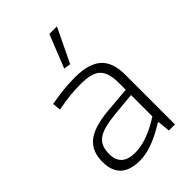

<svg xmlns="http://www.w3.org/2000/svg" viewBox="-234 -899 1004 1004"><g transform="rotate(-45 268.0 -397.0)"><path d="M192 5Q48 5 48 -130Q48 -208 97.5 -248Q147 -288 259 -298L401 -310V-358Q401 -397 393.5 -424Q386 -451 369 -467.5Q352 -484 323.5 -491Q295 -498 252 -498Q214 -498 175.5 -494Q137 -490 85 -480L80 -526Q135 -536 176 -540Q217 -544 259 -544Q360 -544 407.5 -502Q455 -460 455 -369V0H410L403 -70H398Q279 5 192 5ZM204 -42Q290 -42 401 -113V-271L272 -259Q224 -254 191.5 -245.5Q159 -237 139 -222Q119 -207 110.5 -185.5Q102 -164 102 -133Q102 -42 204 -42ZM252 -616 325 -799H381L290 -610Z"/></g></svg>

Font: Encode Sans Wide
Style: ExtraLight
Weight: 200
Designer: Pablo Impallari, Andres Torresi
Foundry: Pablo Impallari, Andres Torresi
Version: Version 1.000; ttfautohint (v1.00) -l 8 -r 50 -G 200 -x 14 -